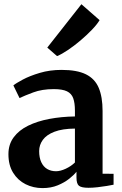

<svg xmlns="http://www.w3.org/2000/svg" viewBox="-20 -904 593 934"><path d="M187 11Q142 11 104.2 -8Q66.5 -27 43.8 -63.8Q21 -100.5 21 -154Q21 -201.5 46.5 -236Q72 -270.5 116.8 -292.5Q161.5 -314.5 220 -325.5Q278.5 -336.5 344.5 -337.5V-365.5Q344.5 -403 336.2 -426Q328 -449 305.8 -459.8Q283.5 -470.5 241.5 -470.5Q184.5 -470.5 141.8 -454.5Q99 -438.5 75 -427L45 -488.5Q57.5 -499 91.2 -517Q125 -535 173.8 -549.5Q222.5 -564 279.5 -564Q354.5 -564 398 -542.5Q441.5 -521 460.2 -476.8Q479 -432.5 479 -364V-59L532.5 -58.5V-5.5Q521 -3 499.8 0.5Q478.5 4 454.5 6.8Q430.5 9.5 410.5 9.5Q376.5 9.5 364.2 -0.2Q352 -10 352 -40.5V-68.5Q340 -53 316.8 -34.5Q293.5 -16 260.8 -2.5Q228 11 187 11ZM252.5 -71Q273.5 -71 299.8 -83.2Q326 -95.5 344.5 -113.5V-278.5Q283.5 -278 245 -263.2Q206.5 -248.5 188.5 -223.8Q170.5 -199 170.5 -169Q170.5 -137 180.8 -115Q191 -93 209.5 -82Q228 -71 252.5 -71ZM257 -631.5 210 -672.5 376 -883.5 464.5 -806Q452 -785 426.8 -758.8Q401.5 -732.5 370.8 -706.5Q340 -680.5 310.2 -660.5Q280.5 -640.5 258.5 -631.5Z"/></svg>

Font: Merriweather 28pt
Style: Bold
Weight: 700
Version: Version 2.100